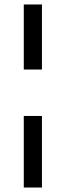

<svg xmlns="http://www.w3.org/2000/svg" viewBox="-20 -680 293 856"><path d="M86 156V-163H167V156ZM86 -370V-660H167V-370Z"/></svg>

Font: Bricolage Grotesque 96pt ExtraBold
Style: Regular
Weight: 400
Version: Version 1.001;gftools[0.9.33.dev8+g029e19f]